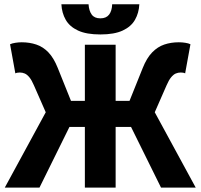

<svg xmlns="http://www.w3.org/2000/svg" viewBox="-20 -856 915 876"><path d="M1.8 0 188.7 -343.8 134.7 -466.8Q124.6 -490.4 114.3 -503Q104 -515.7 93.2 -520.5Q82.4 -525.2 70 -525.2Q64.4 -525.2 58.9 -524.2Q53.4 -523.2 50 -521.2L25.9 -654.1Q35.8 -658.6 50.4 -660.8Q65 -663.1 79.2 -663.1Q114.7 -663.1 145.5 -652.8Q176.3 -642.6 200.9 -617Q225.4 -591.4 243.5 -546L303.9 -395.7H367.2V-651.8H507.6V-395.7H570.9L631.3 -546Q649.4 -591.4 674.3 -617Q699.2 -642.6 729.6 -652.8Q760 -663.1 795.6 -663.1Q810.6 -663.1 825.3 -660.8Q839.9 -658.6 848.9 -654.1L824.7 -521.2Q821.6 -523.2 816.1 -524.2Q810.6 -525.2 804.7 -525.2Q792.4 -525.2 781.6 -520.5Q770.8 -515.7 760.5 -503Q750.2 -490.4 740 -466.8L686.1 -343.8L873 0H714.7L577.8 -277H507.6V0H367.2V-277H296.9L160.1 0ZM437.9 -698.8Q374.1 -698.8 335.9 -716.7Q297.6 -734.5 279.9 -765.7Q262.1 -796.8 260.1 -836.4H384Q386 -806.4 398.6 -789.3Q411.1 -772.3 437.9 -772.3Q464.7 -772.3 477.7 -789.3Q490.8 -806.4 491.8 -836.4H615.7Q613.7 -796.8 595.9 -765.7Q578.2 -734.5 539.9 -716.7Q501.7 -698.8 437.9 -698.8Z"/></svg>

Font: SourceSans3VF
Style: Regular
Weight: 200
Designer: Paul D. Hunt
Foundry: Adobe
Version: Version 3.052;hotconv 1.1.0;makeotfexe 2.6.0